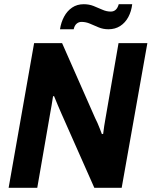

<svg xmlns="http://www.w3.org/2000/svg" viewBox="-20 -892 720 912"><path d="M21 0 142 -687H275L432 -331Q437 -322 443 -308Q449 -294 454.5 -280Q460 -266 464 -255L470 -256Q472 -273 475 -293.5Q478 -314 481 -329L543 -687H680L558 0H428L272 -352Q265 -367 254.5 -392.5Q244 -418 237 -435H232Q229 -417 225 -391Q221 -365 217 -346L157 0ZM265 -753Q270 -786 284.5 -813Q299 -840 322.5 -856Q346 -872 378 -872Q403 -872 424.5 -863.5Q446 -855 466 -846Q486 -837 506 -837Q520 -837 529.5 -845.5Q539 -854 544 -872H608Q604 -838 589.5 -811Q575 -784 551 -768.5Q527 -753 495 -753Q470 -753 448.5 -762Q427 -771 407.5 -779.5Q388 -788 367 -788Q354 -788 344 -779.5Q334 -771 330 -753Z"/></svg>

Font: Archivo SemiCondensed
Style: Bold Italic
Weight: 700
Width: 4
Italic angle: -10°
Designer: Hector Gatti
Foundry: Omnibus-Type
Version: Version 2.001